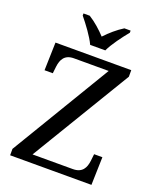

<svg xmlns="http://www.w3.org/2000/svg" viewBox="-167 -1030 926 1129"><g transform="rotate(20 296.0 -465.5)"><path d="M534.2 -672.9V-713.9H60.1L55.2 -539.1H106.9L111.8 -582C117.2 -627.4 135.7 -664.1 193.8 -664.1H411.1L36.1 -40V0H544.9L549.8 -174.8H498L493.2 -131.8C487.8 -86.4 469.2 -49.8 410.2 -49.8H158.2ZM156.2 -918C188.5 -878.9 236.3 -815.4 256.3 -771H351.1C371.1 -815.4 418.9 -878.9 451.2 -918V-931.2H412.1C374 -907.7 334.5 -873.5 303.2 -839.8C273.4 -872.1 234.4 -907.2 195.3 -931.2H156.2Z"/></g></svg>

Font: The Erased English
Style: Regular
Weight: 400
Designer: Monotype Design team + ligartures altered by 180 Amsterdam
Foundry: Monotype Imaging Inc.
Version: Version 1.030;Glyphs 3.1.2 (3151)